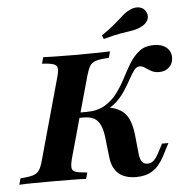

<svg xmlns="http://www.w3.org/2000/svg" viewBox="-79 -813 854 877"><g transform="rotate(-5 348.0 -374.0)"><path d="M511.3 11.3Q458.9 11.3 429.8 -14.1Q400.8 -39.5 395.2 -91.1L385.5 -177.4Q381.5 -214.5 371.4 -237.1Q361.3 -259.7 343.1 -270.2Q325 -280.6 295.2 -280.6H260.5L266.9 -304.8H308.1Q360.5 -304.8 394.4 -325Q428.2 -345.2 451.6 -376.6Q475 -408.1 493.1 -443.5Q511.3 -479 530.6 -510.5Q550 -541.9 576.2 -562.1Q602.4 -582.3 642.7 -582.3Q679 -582.3 700 -564.9Q721 -547.6 721 -518.5Q721 -491.9 703.2 -474.6Q685.5 -457.3 657.3 -457.3Q636.3 -457.3 621 -465.7Q605.6 -474.2 593.5 -482.7Q581.5 -491.1 569.4 -491.1Q555.6 -491.1 544 -475.8Q532.3 -460.5 519.4 -436.7Q506.5 -412.9 489.9 -387.1Q473.4 -361.3 450 -338.7Q426.6 -316.1 393.5 -304L398.4 -318.5Q440.3 -312.9 465.7 -297.2Q491.1 -281.5 504 -252.8Q516.9 -224.2 521.8 -179L530.6 -92.7Q533.1 -68.5 541.9 -56.9Q550.8 -45.2 566.9 -45.2Q583.1 -45.2 595.2 -55.6Q607.3 -66.1 620.2 -91.1L641.1 -130.6H670.2L640.3 -72.6Q616.9 -28.2 586.3 -8.5Q555.6 11.3 511.3 11.3ZM-25 0 -16.9 -29Q22.6 -31.5 41.5 -37.5Q60.5 -43.5 69.8 -57.7Q79 -71.8 86.3 -98.4L190.3 -472.6Q198.4 -500.8 196.8 -514.9Q195.2 -529 178.6 -534.7Q162.1 -540.3 126.6 -541.9L134.7 -571Q156.5 -570.2 194.4 -569.4Q232.3 -568.5 284.7 -568.5Q335.5 -568.5 375.4 -569.4Q415.3 -570.2 441.1 -571L433.1 -541.9Q393.5 -540.3 373.8 -533.9Q354 -527.4 345.6 -513.3Q337.1 -499.2 329 -471.8L225 -98.4Q217.7 -70.2 219.4 -56Q221 -41.9 237.5 -36.7Q254 -31.5 289.5 -29L281.5 0Q258.9 -1.6 220.2 -2Q181.5 -2.4 129 -2.4Q76.6 -2.4 37.5 -2Q-1.6 -1.6 -25 0ZM417.7 -629.8 410.5 -646.8Q450 -673.4 473.8 -694.4Q497.6 -715.3 514.1 -729.8Q530.6 -744.4 550 -753.2Q572.6 -763.7 593.1 -758.9Q613.7 -754 622.6 -734.7Q631.5 -716.1 623 -698.4Q614.5 -680.6 590.3 -669.4Q572.6 -660.5 550 -656.9Q527.4 -653.2 495.6 -648Q463.7 -642.7 417.7 -629.8Z"/></g></svg>

Font: Playfair 5pt SemiExpanded Light ExtraBold
Style: Italic
Weight: 800
Italic angle: -15.6°
Version: Version 2.001;gftools[0.9.30]